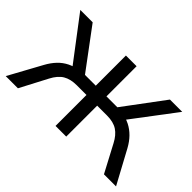

<svg xmlns="http://www.w3.org/2000/svg" viewBox="-111 -1033 1360 1360"><g transform="rotate(45 569.5 -352.5)"><path d="M17 0 152 -247Q176 -291 206 -322.5Q236 -354 274.5 -373Q313 -392 361 -398L317 -365L59 -705H183L422 -384L395 -403H516V-705H623V-403H745L718 -384L957 -705H1080L823 -365L780 -398Q828 -392 865.5 -373Q903 -354 933.5 -323Q964 -292 988 -248L1122 0H1001L893 -204Q865 -258 825.5 -284Q786 -310 721 -310H623V0H516V-310H419Q357 -310 316.5 -286Q276 -262 246 -204L139 0Z"/></g></svg>

Font: Nunito Sans 7pt SemiExpanded Medium
Style: Regular
Weight: 500
Width: 6
Designer: Vernon Adams
Foundry: Vernon Adams
Version: Version 3.101;gftools[0.9.27]